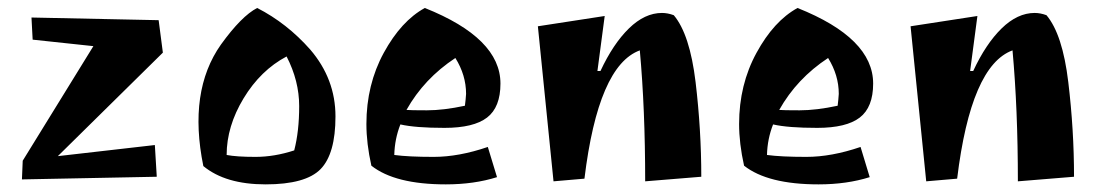

<svg xmlns="http://www.w3.org/2000/svg" viewBox="-20 -452 2823 491"><path d="M60.5 -407.2 385.7 -400.4 396.5 -317.4 127.9 -52.7 376 -81.1 380.9 0 36.1 6.8 38.1 -41 218.8 -334 63.5 -350.6Z M773.4 -325.2Q837.9 -250 837.9 -154.3Q837.9 -58.6 799.8 -19.5Q761.7 19.5 659.2 19.5Q556.6 19.5 500 -27.3Q460.9 -218.8 544.9 -337.9Q597.7 -411.1 637.7 -431.6Q713.9 -392.6 773.4 -325.2ZM732.4 -67.4Q745.1 -116.2 745.1 -180.7Q745.1 -245.1 712.9 -307.6Q646.5 -272.5 603 -200.7Q559.6 -128.9 559.6 -55.7Q585 -50.8 633.3 -50.8Q681.6 -50.8 732.4 -67.4Z M1066.4 -431.6Q1259.8 -354.5 1259.8 -238.3Q1259.8 -177.7 1225.6 -151.4Q1191.4 -125 1116.7 -125Q1042 -125 1003.9 -133.8Q989.3 -96.7 988.3 -55.7Q1024.4 -50.8 1088.9 -50.8Q1153.3 -50.8 1227.5 -76.2L1251 1Q1192.4 19.5 1120.1 19.5Q990.2 19.5 929.7 -28.3Q917 -85 917 -134.8Q917 -235.4 961.4 -316.9Q1005.9 -398.4 1066.4 -431.6ZM1019.5 -170.9Q1029.3 -169.9 1071.8 -169.9Q1114.3 -169.9 1168.9 -181.6Q1170.9 -196.3 1171.9 -211.9Q1171.9 -259.8 1144.5 -303.7Q1064.5 -251 1019.5 -170.9Z M1672.9 -418.9Q1687.5 -418.9 1703.1 -413.1Q1744.1 -364.3 1758.8 -242.2Q1773.4 -120.1 1773.4 0L1629.9 11.7Q1629.9 -172.9 1616.2 -323.2Q1509.8 -284.2 1474.6 4.9L1395.5 11.7L1355.5 -384.8L1526.4 -411.1L1507.8 -270.5H1515.6Q1547.9 -339.8 1588.4 -379.4Q1628.9 -418.9 1672.9 -418.9Z M2019.5 -431.6Q2212.9 -354.5 2212.9 -238.3Q2212.9 -177.7 2178.7 -151.4Q2144.5 -125 2069.8 -125Q1995.1 -125 1957 -133.8Q1942.4 -96.7 1941.4 -55.7Q1977.5 -50.8 2042 -50.8Q2106.4 -50.8 2180.7 -76.2L2204.1 1Q2145.5 19.5 2073.2 19.5Q1943.4 19.5 1882.8 -28.3Q1870.1 -85 1870.1 -134.8Q1870.1 -235.4 1914.6 -316.9Q1959 -398.4 2019.5 -431.6ZM1972.7 -170.9Q1982.4 -169.9 2024.9 -169.9Q2067.4 -169.9 2122.1 -181.6Q2124 -196.3 2125 -211.9Q2125 -259.8 2097.7 -303.7Q2017.6 -251 1972.7 -170.9Z M2626 -418.9Q2640.6 -418.9 2656.2 -413.1Q2697.3 -364.3 2711.9 -242.2Q2726.6 -120.1 2726.6 0L2583 11.7Q2583 -172.9 2569.3 -323.2Q2462.9 -284.2 2427.7 4.9L2348.6 11.7L2308.6 -384.8L2479.5 -411.1L2460.9 -270.5H2468.8Q2501 -339.8 2541.5 -379.4Q2582 -418.9 2626 -418.9Z"/></svg>

Font: Ravi Prakash
Style: Regular
Weight: 400
Designer: Appaji Ambarisha Darbha
Version: Version 1.0.4; ttfautohint (v1.2.42-39fb)